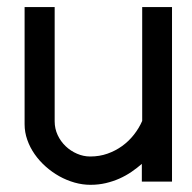

<svg xmlns="http://www.w3.org/2000/svg" viewBox="-20 -508 538 537"><path d="M461.1 -488.3H377.7V-169.8Q368.8 -149.3 354.4 -131.1Q340.1 -112.9 321.5 -99.5Q302.9 -86.1 280.5 -78.2Q258.2 -70.3 232.3 -70.3Q213.3 -70.3 195.4 -78.1Q177.5 -85.8 163.6 -99.1Q149.7 -112.3 141.3 -130.2Q132.9 -148.2 132.9 -168.6V-488.3H48.8V-160.6Q48.8 -138.1 56.3 -116.9Q63.7 -95.7 76.9 -76.8Q90.1 -57.9 107.8 -42.2Q125.5 -26.5 145.8 -15.1Q166.1 -3.8 188.5 2.6Q210.8 8.9 232.9 8.9Q255.6 8.9 275.7 4.2Q295.8 -0.5 313.9 -8.5Q332 -16.6 347.7 -27.3Q363.3 -38 376.7 -49.7V0H461.1Z"/></svg>

Font: SaysetthaMai Thin
Style: Regular
Weight: 100
Designer: John M. Durdin
Foundry: Lao Script for Windows
Version: Version 1.101